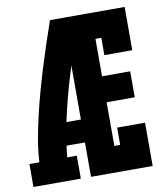

<svg xmlns="http://www.w3.org/2000/svg" viewBox="-82 -805 765 874"><g transform="rotate(-10 300.0 -367.5)"><path d="M2 0V-106H48Q51 -161 60.5 -214Q70 -267 82.5 -320Q95 -373 109.5 -425Q124 -477 140 -529Q156 -581 173 -632.5Q190 -684 208 -735H268V-718L330 -700Q292 -593 258.5 -484.5Q225 -376 201 -265H268V-159H183Q181 -146 179.5 -133Q178 -120 177 -106H221V0ZM268 0V-735H553V-535H424V-615H397V-442H527V-322H397V-120H424V-200H553V0Z"/></g></svg>

Font: Iosevka Curly Slab HvEx
Style: Regular
Weight: 900
Width: 7
Monospace: yes
Designer: Belleve Invis
Foundry: Belleve Invis
Version: Version 11.1.0; ttfautohint (v1.8.3)